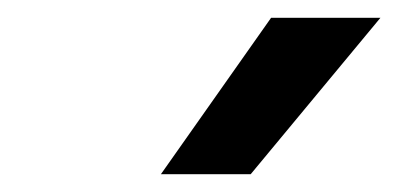

<svg xmlns="http://www.w3.org/2000/svg" viewBox="-20 -751 448 216"><path d="M285 -731H408L262 -555H161Z"/></svg>

Font: Sarabun
Style: Bold Italic
Weight: 700
Italic angle: -10°
Designer: Suppakit Chalermlarp | Katatrad Co.,Ltd.
Foundry: Cadson Demak Co.,Ltd.
Version: Version 1.000; ttfautohint (v1.6)